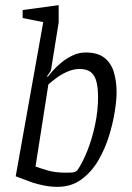

<svg xmlns="http://www.w3.org/2000/svg" viewBox="-20 -717 511 746"><path d="M203 9Q177 9 150 3.5Q123 -2 108 -7L41 -32L148 -631L68 -647V-678L208 -697V-630L179 -450Q179 -444 173.5 -436Q168 -428 163 -421L165 -418Q171 -426 184.5 -441.5Q198 -457 218 -473.5Q238 -490 262 -501.5Q286 -513 313 -513Q359 -513 385 -493Q411 -473 422 -438Q433 -403 433 -357Q433 -329 426 -284Q419 -239 403.5 -188.5Q388 -138 361.5 -93Q335 -48 296 -19.5Q257 9 203 9ZM236 -46Q263 -46 270 -48.5Q277 -51 281 -56Q301 -85 319.5 -131.5Q338 -178 349.5 -232.5Q361 -287 361 -340Q361 -376 354.5 -400.5Q348 -425 332.5 -437Q317 -449 289 -449Q265 -449 240.5 -438Q216 -427 197 -412.5Q178 -398 168 -389L118 -70Q131 -65 162.5 -55.5Q194 -46 236 -46Z"/></svg>

Font: Faustina Light Light
Style: Italic
Weight: 300
Italic angle: -8°
Version: Version 1.200